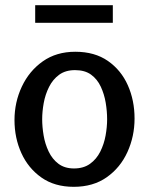

<svg xmlns="http://www.w3.org/2000/svg" viewBox="-20 -709 577 742"><path d="M265 13Q191 13 140 -23Q89 -59 62.5 -117.5Q36 -176 36 -245Q36 -314 64.5 -374.5Q93 -435 145.5 -472Q198 -509 271 -509Q346 -509 397 -473.5Q448 -438 474 -379.5Q500 -321 500 -251Q500 -182 472.5 -121.5Q445 -61 392.5 -24Q340 13 265 13ZM266 -58Q303 -58 328 -76Q353 -94 367.5 -123Q382 -152 388 -185Q394 -218 394 -248Q394 -279 388.5 -312Q383 -345 369.5 -374Q356 -403 332 -420.5Q308 -438 270 -438Q233 -438 208.5 -420Q184 -402 169.5 -373Q155 -344 149 -311Q143 -278 143 -248Q143 -219 148.5 -186Q154 -153 168 -123.5Q182 -94 206 -76Q230 -58 266 -58ZM116 -689H416V-621H116Z"/></svg>

Font: Rosario SemiBold
Style: Regular
Weight: 600
Designer: Hector Gatti
Foundry: Omnibus Type
Version: Version 1.101; ttfautohint (v1.8.1.43-b0c9)